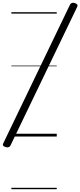

<svg xmlns="http://www.w3.org/2000/svg" viewBox="-81 -972 572 1367"><path d="M-41 75Q-54 71 -58.5 65Q-63 59 -58 49L417 -938Q422 -948 430.5 -951Q439 -954 452 -950Q464 -946 468.5 -940Q473 -934 469 -924L-6 63Q-11 73 -19.5 76Q-28 79 -41 75ZM0 365H323V375H0ZM0 -20H323V0H0ZM0 -505H323V-500H0ZM0 -885H323V-875H0Z"/></svg>

Font: Playwrite AT Guides
Style: Italic
Weight: 400
Italic angle: -13.0072°
Designer: Veronika Burian, José Scaglione
Foundry: TypeTogether
Version: Version 1.002